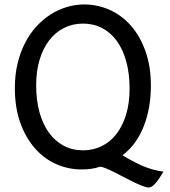

<svg xmlns="http://www.w3.org/2000/svg" viewBox="-20 -745 760 858"><path d="M559.1 -349.1Q559.1 -416.5 544.2 -470.5Q529.3 -524.4 502 -562Q474.6 -599.6 436.3 -619.6Q397.9 -639.6 351.6 -639.6Q305.2 -639.6 266.6 -620.4Q228 -601.1 200.2 -565.2Q172.4 -529.3 157 -478.3Q141.6 -427.2 141.6 -363.8Q141.6 -296.9 156.5 -243.2Q171.4 -189.5 199 -151.6Q226.6 -113.8 265.1 -93.5Q303.7 -73.2 351.6 -73.2Q396.5 -73.2 434.6 -92Q472.7 -110.8 500.2 -146.2Q527.8 -181.6 543.5 -232.9Q559.1 -284.2 559.1 -349.1ZM654.3 -361.3Q654.3 -313.5 646.5 -268.1Q638.7 -222.7 623 -182.4Q607.4 -142.1 583.5 -108.6Q559.6 -75.2 527.3 -51.3Q573.2 -22.9 617.2 -3.7Q661.1 15.6 710.4 22Q706.1 28.8 699 40.5Q691.9 52.2 683.1 64Q674.3 75.7 664.3 84.2Q654.3 92.8 644.5 92.8Q634.3 92.8 616.5 85.9Q598.6 79.1 577.4 68.8Q556.2 58.6 533.2 46.4Q510.3 34.2 489.5 23.9Q468.8 13.7 452.1 6.8Q435.5 0 427.2 0Q406.2 6.8 386.7 9.5Q367.2 12.2 344.2 12.2Q285.2 12.2 231.2 -11.7Q177.2 -35.6 136.2 -82Q95.2 -128.4 70.8 -196Q46.4 -263.7 46.4 -351.6Q46.4 -410.2 58.3 -460.4Q70.3 -510.7 91.6 -552.2Q112.8 -593.8 142.1 -626Q171.4 -658.2 205.8 -680.2Q240.2 -702.1 278.6 -713.6Q316.9 -725.1 356.4 -725.1Q415.5 -725.1 469.5 -701.2Q523.4 -677.2 564.5 -630.9Q605.5 -584.5 629.9 -516.8Q654.3 -449.2 654.3 -361.3Z"/></svg>

Font: Andika Am
Style: Regular
Weight: 400
Designer: Victor Gaultney, Annie Olsen, Julie Remington, Don Collingsworth, Eric Hays, Becca Hirsbrunner
Foundry: SIL International
Version: Version 5.000